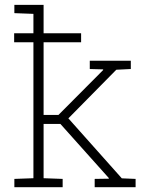

<svg xmlns="http://www.w3.org/2000/svg" viewBox="-20 -782 623 802"><path d="M40 0V-34.7L119.6 -37.6V-605.5H39.1V-643.1H119.6V-724.1L40 -727.1V-761.7H162.1V-643.1H318.8V-605.5H162.1V-301.8H224.1L411.1 -489.7L410.6 -492.2L355 -493.7V-528.3H526.4V-493.7L465.8 -490.7L265.6 -287.6L488.8 -37.1L546.4 -34.7V0H375.5V-34.7L434.1 -35.6L435.1 -37.6L232.4 -264.2H162.1V-37.6L241.7 -34.7V0Z"/></svg>

Font: Roboto Slab ExtraLight
Style: Regular
Weight: 250
Designer: Google
Version: Version 2.000; ttfautohint (v1.8.1.43-b0c9)